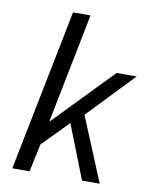

<svg xmlns="http://www.w3.org/2000/svg" viewBox="-81 -773 655 833"><g transform="rotate(10 246.5 -356.0)"><path d="M173 -712H250L154 -229H156L405 -486H493L299 -283L416 0H338L245 -237L133 -123L107 0H31Z"/></g></svg>

Font: mr_Source Sans Pro
Style: Italic
Weight: 400
Italic angle: -11°
Designer: Paul D. Hunt
Foundry: Adobe Systems Incorporated
Version: Version 1.036;July 10, 2024;FontCreator 11.5.0.2430 64-bit